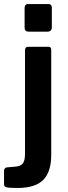

<svg xmlns="http://www.w3.org/2000/svg" viewBox="-61 -762 337 952"><path d="M196 -628V-725C196 -730.3 194.5 -734.5 191.5 -737.5C188.5 -740.5 184.7 -742 180 -742H78C72.7 -742 68.5 -740.3 65.5 -737C62.5 -733.7 61 -729 61 -723V-625C61 -611.7 67.7 -605 81 -605H172C180.7 -605 186.8 -606.8 190.5 -610.5C194.2 -614.2 196 -620 196 -628ZM153.5 130C179.8 103.3 193 62 193 6V-514C193 -524.7 188.7 -530 180 -530H79C68.3 -530 63 -524.3 63 -513V0C63 22.7 59.5 38.7 52.5 48C45.5 57.3 34 62.7 18 64L-28 68C-32 68.7 -35.2 70.7 -37.5 74C-39.8 77.3 -41 81 -41 85V152C-41 159.3 -37 164.2 -29 166.5C-21 168.8 -2.7 170 26 170C84.7 170 127.2 156.7 153.5 130Z"/></svg>

Font: Libre Franklin SemiBold
Style: Regular
Weight: 600
Designer: Pablo Impallari, Rodrigo Fuenzalida
Foundry: Impallari Type
Version: Version 1.002; ttfautohint (v1.5)